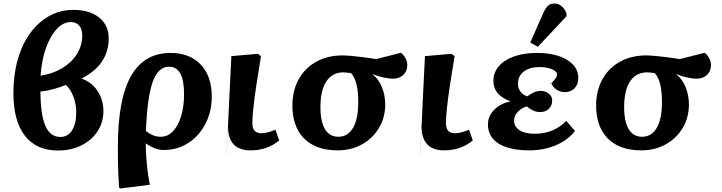

<svg xmlns="http://www.w3.org/2000/svg" viewBox="-20 -838 4089 1088"><path d="M309 15Q186 15 121 -69Q56 -153 56 -310Q56 -414 80.5 -500.5Q105 -587 151 -650Q197 -713 259 -747.5Q321 -782 396 -782Q488 -782 542 -738.5Q596 -695 596 -621Q596 -471 442 -393Q499 -373 532.5 -323Q566 -273 566 -208Q566 -144 532.5 -93.5Q499 -43 441 -14Q383 15 309 15ZM210 -409Q280 -420 333 -452Q386 -484 416 -532Q446 -580 446 -637Q446 -673 429 -693Q412 -713 381 -713Q338 -713 301 -673Q264 -633 240 -564.5Q216 -496 210 -409ZM322 -62Q364 -62 388 -99Q412 -136 412 -203Q412 -249 395.5 -291.5Q379 -334 353 -357Q324 -344 283 -333Q242 -322 209 -319Q210 -186 237.5 -124Q265 -62 322 -62Z M663 230 655 225Q652 182 650.5 150Q649 118 648.5 82.5Q648 47 648 -7Q648 -275 722 -406.5Q796 -538 947 -538Q1055 -538 1117.5 -472Q1180 -406 1180 -291Q1180 -205 1144 -136Q1108 -67 1046.5 -27.5Q985 12 908 12Q859 12 807 -25H806Q806 10 809 53.5Q812 97 817.5 138.5Q823 180 829 209ZM891 -63Q930 -63 959.5 -93.5Q989 -124 1006 -178.5Q1023 -233 1023 -305Q1023 -460 938 -460Q876 -460 845 -373Q814 -286 807 -96Q846 -63 891 -63Z M1400 14Q1272 14 1272 -122Q1275 -187 1279.5 -284.5Q1284 -382 1291 -520L1441 -533L1459 -520Q1445 -436 1433.5 -361Q1422 -286 1416 -228.5Q1410 -171 1410 -142Q1410 -111 1422.5 -97Q1435 -83 1463 -83Q1479 -83 1499.5 -88.5Q1520 -94 1541 -103L1562 -42Q1495 14 1400 14ZM1272 -124V-122Q1268 -43 1266.5 -6.5Q1265 30 1264.5 35.5Q1264 41 1264.5 25.5Q1265 10 1266.5 -16Q1268 -42 1269 -68.5Q1270 -95 1271 -111.5Q1272 -128 1272 -124Z M1893 14Q1769 14 1702 -54.5Q1635 -123 1637 -248Q1639 -331 1675 -393Q1711 -455 1774.5 -489.5Q1838 -524 1922 -524Q1942 -524 1973.5 -521Q2005 -518 2041 -513.5Q2077 -509 2111 -503L2252 -539Q2268 -527 2278 -507.5Q2288 -488 2288 -469Q2288 -434 2265 -413Q2242 -392 2205 -392Q2187 -392 2155 -398.5Q2123 -405 2094 -417L2093 -415Q2126 -389 2144.5 -343.5Q2163 -298 2163 -244Q2162 -169 2126.5 -111Q2091 -53 2030.5 -19.5Q1970 14 1893 14ZM1897 -63Q1950 -63 1979.5 -111.5Q2009 -160 2010 -251Q2012 -378 1969 -424Q1957 -425 1945.5 -426.5Q1934 -428 1927 -428Q1865 -428 1831.5 -380Q1798 -332 1796 -243Q1794 -155 1820 -109Q1846 -63 1897 -63Z M2497 14Q2369 14 2369 -122Q2372 -187 2376.5 -284.5Q2381 -382 2388 -520L2538 -533L2556 -520Q2542 -436 2530.5 -361Q2519 -286 2513 -228.5Q2507 -171 2507 -142Q2507 -111 2519.5 -97Q2532 -83 2560 -83Q2576 -83 2596.5 -88.5Q2617 -94 2638 -103L2659 -42Q2592 14 2497 14ZM2369 -124V-122Q2365 -43 2363.5 -6.5Q2362 30 2361.5 35.5Q2361 41 2361.5 25.5Q2362 10 2363.5 -16Q2365 -42 2366 -68.5Q2367 -95 2368 -111.5Q2369 -128 2369 -124Z M2981 14Q2867 14 2806 -24Q2745 -62 2745 -133Q2745 -179 2779 -214.5Q2813 -250 2870 -263V-265Q2776 -299 2776 -380Q2776 -427 2806.5 -462.5Q2837 -498 2892.5 -518Q2948 -538 3022 -538Q3129 -538 3193 -499Q3257 -460 3257 -397Q3257 -360 3236 -338Q3215 -316 3180 -316Q3156 -316 3135 -329.5Q3114 -343 3104 -366Q3124 -387 3130.5 -397Q3137 -407 3137 -416Q3137 -433 3108 -445.5Q3079 -458 3037 -458Q2981 -458 2948 -432.5Q2915 -407 2915 -364Q2915 -338 2929 -319Q2943 -300 2968 -292Q2983 -304 3003.5 -313.5Q3024 -323 3043 -323Q3071 -323 3090 -307.5Q3109 -292 3109 -268Q3109 -240 3090 -221.5Q3071 -203 3042 -203Q3019 -203 3000 -212.5Q2981 -222 2965 -235Q2934 -226 2913.5 -203.5Q2893 -181 2893 -156Q2893 -120 2924 -100Q2955 -80 3011 -80Q3117 -80 3189 -153L3238 -96Q3200 -45 3131 -15.5Q3062 14 2981 14ZM3028 -573 2985 -597 3059 -765Q3073 -795 3086 -806.5Q3099 -818 3122 -818Q3166 -818 3190 -763V-746Z M3614 14Q3490 14 3423 -54.5Q3356 -123 3358 -248Q3360 -331 3396 -393Q3432 -455 3495.5 -489.5Q3559 -524 3643 -524Q3663 -524 3694.5 -521Q3726 -518 3762 -513.5Q3798 -509 3832 -503L3973 -539Q3989 -527 3999 -507.5Q4009 -488 4009 -469Q4009 -434 3986 -413Q3963 -392 3926 -392Q3908 -392 3876 -398.5Q3844 -405 3815 -417L3814 -415Q3847 -389 3865.5 -343.5Q3884 -298 3884 -244Q3883 -169 3847.5 -111Q3812 -53 3751.5 -19.5Q3691 14 3614 14ZM3618 -63Q3671 -63 3700.5 -111.5Q3730 -160 3731 -251Q3733 -378 3690 -424Q3678 -425 3666.5 -426.5Q3655 -428 3648 -428Q3586 -428 3552.5 -380Q3519 -332 3517 -243Q3515 -155 3541 -109Q3567 -63 3618 -63Z"/></svg>

Font: Literata 7pt
Style: Bold Italic
Weight: 700
Italic angle: -2°
Designer: Latin by Veronika Burian and Jose Scaglione. Greek by Irene Vlachou. Cyrillic by Vera Evstafieva
Foundry: TypeTogether
Version: Version 3.002